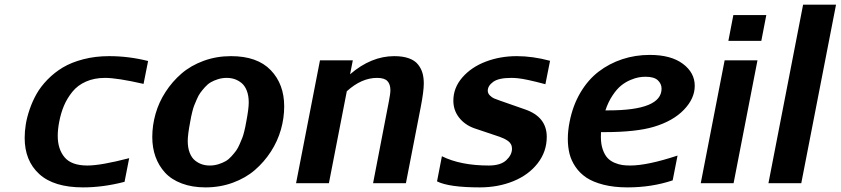

<svg xmlns="http://www.w3.org/2000/svg" viewBox="-20 -790 3625 828"><path d="M86.4 -195.3Q86.4 -223.1 91.1 -252.9Q95.7 -282.7 107.7 -317.9Q119.6 -353 137.7 -385Q155.8 -417 185.1 -447Q214.4 -477.1 251 -499Q287.6 -521 339.1 -534.4Q390.6 -547.9 450.7 -547.9Q535.2 -547.9 618.7 -526.9L599.1 -428.2Q485.8 -454.1 433.1 -454.1Q386.7 -454.1 350.8 -438.2Q314.9 -422.4 292.2 -394.3Q269.5 -366.2 256.1 -334.7Q242.7 -303.2 235.4 -265.1Q229 -231.9 229 -204.1Q229 -146.5 258.8 -111.3Q288.6 -76.2 356.9 -76.2Q415 -76.2 537.1 -107.9L517.1 -5.9Q424.8 18.1 338.4 18.1Q212.4 18.1 149.4 -39.3Q86.4 -96.7 86.4 -195.3Z M789.6 -182.1Q789.6 -152.8 798.1 -131.1Q806.6 -109.4 821 -97.9Q835.4 -86.4 851.1 -81.3Q866.7 -76.2 884.3 -76.2Q904.3 -76.2 922.1 -81.8Q939.9 -87.4 953.1 -95Q966.3 -102.5 978.5 -116.2Q990.7 -129.9 998.5 -140.6Q1006.3 -151.4 1013.9 -169.2Q1021.5 -187 1025.1 -196Q1028.8 -205.1 1033.2 -222.9Q1037.6 -240.7 1038.1 -244.1Q1038.6 -247.6 1041 -260.3Q1041.5 -262.2 1041.7 -263.2Q1042 -264.2 1042 -265.1Q1052.7 -320.8 1052.7 -348.1Q1052.7 -377.4 1044.2 -399.2Q1035.6 -420.9 1021.2 -432.4Q1006.8 -443.8 991.2 -449Q975.6 -454.1 958 -454.1Q938 -454.1 920.2 -448.5Q902.3 -442.9 889.2 -435.3Q876 -427.7 863.8 -414.1Q851.6 -400.4 843.8 -389.6Q835.9 -378.9 828.4 -361.1Q820.8 -343.3 817.1 -334.2Q813.5 -325.2 809.1 -307.4Q804.7 -289.6 804.2 -286.1Q803.7 -282.7 801.3 -270Q800.8 -268.1 800.5 -267.1Q800.3 -266.1 800.3 -265.1Q789.6 -209.5 789.6 -182.1ZM636.7 -199.2Q636.7 -249.5 650.9 -299.3Q665 -349.1 694.1 -393.8Q723.1 -438.5 762.9 -472.9Q802.7 -507.3 857.9 -527.6Q913.1 -547.9 976.1 -547.9Q1089.4 -547.9 1147.5 -487.5Q1205.6 -427.2 1205.6 -331.1Q1205.6 -280.8 1191.4 -231Q1177.2 -181.2 1148.2 -136.2Q1119.1 -91.3 1079.3 -56.9Q1039.6 -22.5 984.4 -2.2Q929.2 18.1 866.2 18.1Q808.6 18.1 763.9 1.2Q719.2 -15.6 691.9 -45.4Q664.6 -75.2 650.6 -114Q636.7 -152.8 636.7 -199.2Z M1656.7 -351.1Q1663.6 -385.3 1663.6 -401.4Q1663.6 -426.3 1650.9 -440.2Q1638.2 -454.1 1606 -454.1Q1539.1 -454.1 1475.6 -396.5L1398.4 0H1256.8L1359.9 -529.8H1501.5L1489.7 -469.7Q1580.6 -547.9 1680.2 -547.9Q1717.3 -547.9 1743.2 -538.6Q1769 -529.3 1782.7 -512Q1796.4 -494.6 1802 -474.9Q1807.6 -455.1 1807.6 -429.7Q1807.6 -396.5 1794.4 -328.1L1730.5 0H1588.9Z M2337.9 -199.7Q2337.9 -136.2 2298.8 -85.9Q2259.8 -35.6 2194.1 -8.8Q2128.4 18.1 2048.8 18.1Q1916.5 18.1 1864.7 -7.8L1885.7 -116.2Q1966.3 -76.2 2087.9 -76.2Q2138.7 -76.2 2163.3 -99.1Q2188 -122.1 2188 -148.9Q2188 -159.7 2183.3 -168.2Q2178.7 -176.8 2169.7 -182.9Q2160.6 -189 2153.3 -192.4Q2146 -195.8 2134.3 -200.2L2025.4 -236.8Q1984.4 -251.5 1959.7 -283Q1935.1 -314.5 1935.1 -356Q1935.1 -411.6 1974.1 -456.3Q2013.2 -501 2075.2 -524.4Q2137.2 -547.9 2208.5 -547.9Q2277.3 -547.9 2352.1 -527.8L2332 -426.8Q2248.5 -449.2 2212.9 -452.6Q2198.2 -454.1 2184.6 -454.1Q2130.4 -454.1 2106.9 -437Q2083.5 -419.9 2083.5 -398.9Q2083.5 -387.2 2092.8 -378.2Q2102.1 -369.1 2110.8 -365.5Q2119.6 -361.8 2136.2 -356L2245.1 -317.9Q2337.9 -285.6 2337.9 -199.7Z M2782.2 -553.2Q2873.5 -553.2 2924.8 -514.9Q2976.1 -476.6 2976.1 -419.9Q2976.1 -365.2 2929.4 -316.7Q2882.8 -268.1 2799.8 -243.2Q2723.1 -220.2 2585.4 -220.2H2571.8Q2571.3 -212.9 2571.3 -199.2Q2571.3 -168 2579.6 -144.8Q2587.9 -121.6 2600.1 -108.6Q2612.3 -95.7 2630.1 -88.1Q2647.9 -80.6 2663.6 -78.4Q2679.2 -76.2 2697.8 -76.2Q2772 -76.2 2901.9 -119.1L2880.9 -12.2Q2790.5 18.1 2686 18.1Q2627.9 18.1 2582.8 6.6Q2537.6 -4.9 2509 -23.9Q2480.5 -43 2461.9 -70.3Q2443.4 -97.7 2436 -127.2Q2428.7 -156.7 2428.7 -191.4Q2428.7 -226.1 2436.5 -265.1Q2450.2 -335 2482.9 -390.4Q2515.6 -445.8 2561.5 -481Q2607.4 -516.1 2663.6 -534.7Q2719.7 -553.2 2782.2 -553.2ZM2604 -314Q2833 -314 2833 -407.7Q2833 -428.7 2816.9 -443.8Q2800.8 -459 2764.2 -459Q2750 -459 2735.1 -456.5Q2720.2 -454.1 2698.7 -445.1Q2677.2 -436 2658.7 -421.1Q2640.1 -406.2 2621.6 -378.4Q2603 -350.6 2590.8 -314Z M3263.2 -613.8H3121.1L3142.6 -725.1H3284.7ZM3143.6 0H3002L3105 -529.8H3246.6Z M3435.5 0H3293.9L3443.4 -770H3585.4Z"/></svg>

Font: Aurulent Sans
Style: BoldItalic
Weight: 700
Italic angle: -11°
Version: Version 2007.05.04